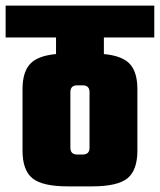

<svg xmlns="http://www.w3.org/2000/svg" viewBox="-40 -662 568 682"><path d="M508 -529H329V-470Q394 -464 421 -435Q448 -406 448 -345V-127Q448 -57 412.5 -28.5Q377 0 287 0H201Q111 0 75.5 -28.5Q40 -57 40 -127V-345Q40 -406 67 -435Q94 -464 159 -470V-529H-20V-642H508ZM278 -137V-335Q278 -359 253 -359H235Q210 -359 210 -335V-137Q210 -113 235 -113H253Q278 -113 278 -137Z"/></svg>

Font: Teko
Style: Bold
Weight: 700
Designer: Manushi Parikh, Jonny Pinhorn
Foundry: Indian Type Foundry
Version: Version 1.106;PS 1.0;hotconv 1.0.78;makeotf.lib2.5.61930; tt